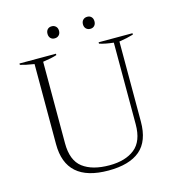

<svg xmlns="http://www.w3.org/2000/svg" viewBox="-124 -962 996 1078"><g transform="rotate(-15 374.5 -422.5)"><path d="M241 -820Q241 -836 250 -845.5Q259 -855 274 -855Q289 -855 298.5 -845.5Q308 -836 308 -820Q308 -804 298.5 -794.5Q289 -785 274 -785Q259 -785 250 -794.5Q241 -804 241 -820ZM447 -820Q447 -836 456.5 -845.5Q466 -855 481 -855Q496 -855 505 -845.5Q514 -836 514 -820Q514 -804 505 -794.5Q496 -785 481 -785Q466 -785 456.5 -794.5Q447 -804 447 -820ZM127 -209V-675Q75 -683 46 -692V-700H258V-692Q228 -682 177 -675V-201Q177 -101 232.5 -59Q288 -17 387 -17Q480 -17 534 -60Q588 -103 588 -201V-676Q540 -681 506 -692V-700H703V-692Q667 -681 620 -674V-209Q620 -95 558 -42.5Q496 10 374 10Q127 10 127 -209Z"/></g></svg>

Font: Trirong ExtraLight
Style: Regular
Weight: 275
Designer: Katatrad Team
Foundry: CadsonDemak
Version: Version 1.001